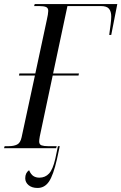

<svg xmlns="http://www.w3.org/2000/svg" viewBox="-48 -734 601 951"><path d="M-28 0 -25 -10H-5Q20 -10 36.5 -18Q53 -26 59 -54L125 -360H46L48 -370H127L184 -636Q187 -649 189 -661Q191 -673 191 -680Q191 -695 179.5 -699.5Q168 -704 146 -704H121L124 -714H533L503 -561H493Q497 -590 500 -614Q503 -638 503 -652Q503 -677 492 -690.5Q481 -704 452 -704H286L215 -370H343L341 -360H213L149 -58Q146 -40 146 -34Q146 -18 158 -14Q170 -10 189 -10H233L230 0ZM138 197Q110 197 93.5 183Q77 169 77 149Q77 122 96 109Q105 130 117.5 138Q130 146 147 146Q176 146 195 125.5Q214 105 226 52L239 -10H248L234 55Q216 134 194.5 165.5Q173 197 138 197Z"/></svg>

Font: Noto Serif Display ExtraCondensed
Style: Italic
Weight: 400
Width: 2
Italic angle: -12°
Designer: Monotype Design Team
Foundry: Monotype Imaging Inc.
Version: Version 2.009